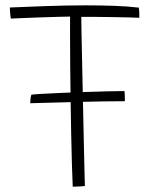

<svg xmlns="http://www.w3.org/2000/svg" viewBox="-20 -691 560 718"><path d="M447 -312.5Q411 -312.5 365.2 -311.8Q319.5 -311 270.5 -309.8Q221.5 -308.5 175.2 -307.2Q129 -306 93 -305Q93 -312 94.2 -322.2Q95.5 -332.5 97.5 -337Q109 -338.5 140 -340.2Q171 -342 213 -343.8Q255 -345.5 299.5 -347Q344 -348.5 382.8 -349.5Q421.5 -350.5 445.5 -350.5Q446 -348.5 446.2 -342.2Q446.5 -336 446.8 -328.2Q447 -320.5 447 -312.5ZM20.5 -621.5Q20 -626 19.2 -631.2Q18.5 -636.5 18 -641.8Q17.5 -647 17.2 -652.5Q17 -658 17 -663Q75 -665.5 150.5 -668.2Q226 -671 302.5 -671Q356 -671 406.5 -669.2Q457 -667.5 499 -662.5Q500.5 -655.5 500.8 -644.5Q501 -633.5 501 -624.5Q489.5 -625 463.8 -625.8Q438 -626.5 406 -627Q374 -627.5 341.5 -627.8Q309 -628 284 -628Q284 -609.5 284.8 -568.8Q285.5 -528 286.8 -473.2Q288 -418.5 289.2 -357.5Q290.5 -296.5 291.8 -236.5Q293 -176.5 294.2 -125.5Q295.5 -74.5 296.2 -40Q297 -5.5 297.5 4.5Q293.5 5 284.2 5.8Q275 6.5 265.8 6.8Q256.5 7 252 7Q250.5 -23.5 249 -75Q247.5 -126.5 246.2 -189.8Q245 -253 244 -320Q243 -387 242.5 -449Q242 -511 242 -559Q242 -580.5 242 -598.2Q242 -616 242 -629Q220 -628.5 189.2 -627.8Q158.5 -627 126.2 -625.8Q94 -624.5 66 -623.5Q38 -622.5 20.5 -621.5Z"/></svg>

Font: Grandstander Thin Thin
Style: Regular
Weight: 250
Version: Version 1.200